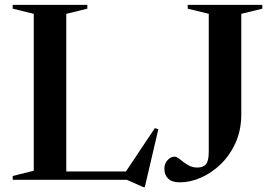

<svg xmlns="http://www.w3.org/2000/svg" viewBox="-20 -735 1110 785"><path d="M572 30H565.5L498.5 0H32V-15.5L118 -37V-678.5L32 -699.5V-715H337V-699.5L251 -678.5V-34H495L613 -211L627.5 -207ZM966.5 -267.5Q966.5 -204 943.8 -152.8Q921 -101.5 883.8 -65Q846.5 -28.5 802.2 -9Q758 10.5 715.5 10.5Q683 10.5 667.5 -4.8Q652 -20 652 -45.5Q652 -66 665 -80.2Q678 -94.5 694 -94.5Q702.5 -94.5 715.8 -83.5Q729 -72.5 747 -61.2Q765 -50 786.5 -50Q811 -50 822.2 -63.8Q833.5 -77.5 833.5 -114V-678.5L747.5 -699.5V-715H1052.5V-699.5L966.5 -678.5Z"/></svg>

Font: Newsreader Display Medium
Style: Regular
Weight: 500
Designer: Hugues Gentile
Foundry: Production Type
Version: Version 1.001